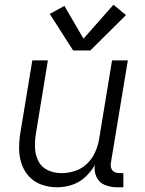

<svg xmlns="http://www.w3.org/2000/svg" viewBox="-20 -786 616 814"><path d="M222 8Q253 8 284.5 -2Q316 -12 341 -35Q366 -58 382 -86Q378 -59 389.5 -35Q401 -11 425.5 -1.5Q450 8 477 8H503V-52H487Q475 -52 465 -57Q455 -62 451.5 -73Q448 -84 450 -95L522 -530H455L400 -195Q395 -167 383 -140Q371 -113 348.5 -91.5Q326 -70 297.5 -61Q269 -52 241 -52Q210 -52 183.5 -64Q157 -76 143.5 -101.5Q130 -127 128.5 -157Q127 -187 132 -218L183 -530H117L67 -227Q61 -193 61 -158.5Q61 -124 71 -93Q81 -62 103 -38Q125 -14 156.5 -3Q188 8 222 8ZM290 -572H363L514 -722L461 -766L334 -622L253 -761L191 -727Z"/></svg>

Font: Iosevka Sparkle Light
Style: Italic
Weight: 300
Italic angle: -9°
Designer: Belleve Invis
Foundry: Belleve Invis
Version: Version 4.5.0; ttfautohint (v1.8.3)